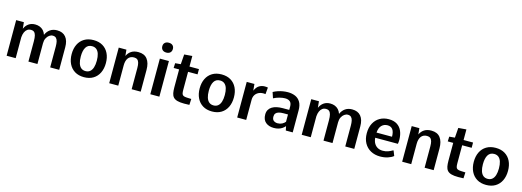

<svg xmlns="http://www.w3.org/2000/svg" viewBox="1 -1762 7484 2751"><g transform="rotate(15 3742.5 -386.0)"><path d="M70.8 0V-528.3H185.1L194.3 -433.6Q216.3 -483.9 256.1 -511.5Q295.9 -539.1 352.5 -539.1Q388.7 -539.1 419.7 -527.1Q450.7 -515.1 473.9 -490.5Q497.1 -465.8 509.8 -427.7Q532.2 -480 574.2 -509.5Q616.2 -539.1 676.8 -539.1Q761.7 -539.1 806.2 -485.6Q850.6 -432.1 850.6 -335V0H716.8V-309.6Q716.8 -352.1 710 -383.3Q703.1 -414.6 685.5 -431.9Q668 -449.2 636.2 -449.2Q609.4 -449.2 584.7 -431.6Q560.1 -414.1 543.9 -382.3Q527.8 -350.6 527.8 -307.6V0H394V-300.8Q394 -355 385.5 -387.5Q377 -419.9 358.9 -434.6Q340.8 -449.2 312 -449.2Q282.2 -449.2 259.3 -432.9Q236.3 -416.5 222.4 -385.7Q208.5 -355 205.1 -311V0Z M1218.8 10.3Q1138.7 10.3 1081.8 -24.4Q1024.9 -59.1 994.6 -121.3Q964.4 -183.6 964.4 -265.6Q964.4 -347.7 994.6 -409.2Q1024.9 -470.7 1081.8 -504.9Q1138.7 -539.1 1218.8 -539.1Q1298.8 -539.1 1355.5 -504.9Q1412.1 -470.7 1442.1 -409.2Q1472.2 -347.7 1472.2 -265.6Q1472.2 -183.6 1442.1 -121.3Q1412.1 -59.1 1355.5 -24.4Q1298.8 10.3 1218.8 10.3ZM1218.8 -79.6Q1258.3 -79.6 1284.7 -101.6Q1311 -123.5 1324.2 -164.8Q1337.4 -206.1 1337.4 -265.1Q1337.4 -324.2 1324.5 -365.2Q1311.5 -406.2 1285.2 -427.7Q1258.8 -449.2 1218.8 -449.2Q1158.7 -449.2 1129.2 -401.6Q1099.6 -354 1099.6 -265.1Q1099.6 -206.1 1112.8 -164.6Q1126 -123 1152.3 -101.3Q1178.7 -79.6 1218.8 -79.6Z M1592.3 0V-528.3H1706.1L1714.8 -437Q1737.3 -485.8 1778.6 -512.5Q1819.8 -539.1 1882.8 -539.1Q1971.7 -539.1 2015.6 -482.2Q2059.6 -425.3 2059.6 -323.2V0H1925.3V-314.9Q1925.3 -360.8 1917.2 -390.4Q1909.2 -419.9 1890.9 -434.6Q1872.6 -449.2 1841.8 -449.2Q1813 -449.2 1791.5 -439Q1770 -428.7 1755.6 -409.4Q1741.2 -390.1 1733.9 -362.8Q1726.6 -335.4 1726.6 -301.3V0Z M2202.1 0V-528.3H2336.4V0ZM2268.6 -635.7Q2231.9 -635.7 2210.9 -655.5Q2189.9 -675.3 2189.9 -710Q2189.9 -743.2 2210.9 -762.5Q2231.9 -781.7 2268.6 -781.7Q2305.2 -781.7 2325.9 -762.5Q2346.7 -743.2 2346.7 -710Q2346.7 -675.3 2325.9 -655.5Q2305.2 -635.7 2268.6 -635.7Z M2704.1 4.4Q2640.1 4.4 2601.3 -6.8Q2562.5 -18.1 2542.5 -41Q2522.5 -64 2515.6 -99.9Q2508.8 -135.7 2508.8 -185.5V-450.2H2427.7L2430.7 -521.5L2512.7 -528.8L2523.4 -675.8L2641.6 -685.1V-528.3H2782.2V-450.2H2641.6V-182.1Q2641.6 -147 2647 -127.2Q2652.3 -107.4 2669.4 -98.9Q2686.5 -90.3 2720.7 -88.9Q2737.3 -88.4 2753.7 -87.6Q2770 -86.9 2786.6 -86.4L2782.2 2.4Q2762.7 2.9 2743.2 3.4Q2723.6 3.9 2704.1 4.4Z M3117.7 10.3Q3037.6 10.3 2980.7 -24.4Q2923.8 -59.1 2893.6 -121.3Q2863.3 -183.6 2863.3 -265.6Q2863.3 -347.7 2893.6 -409.2Q2923.8 -470.7 2980.7 -504.9Q3037.6 -539.1 3117.7 -539.1Q3197.8 -539.1 3254.4 -504.9Q3311 -470.7 3341.1 -409.2Q3371.1 -347.7 3371.1 -265.6Q3371.1 -183.6 3341.1 -121.3Q3311 -59.1 3254.4 -24.4Q3197.8 10.3 3117.7 10.3ZM3117.7 -79.6Q3157.2 -79.6 3183.6 -101.6Q3210 -123.5 3223.1 -164.8Q3236.3 -206.1 3236.3 -265.1Q3236.3 -324.2 3223.4 -365.2Q3210.4 -406.2 3184.1 -427.7Q3157.7 -449.2 3117.7 -449.2Q3057.6 -449.2 3028.1 -401.6Q2998.5 -354 2998.5 -265.1Q2998.5 -206.1 3011.7 -164.6Q3024.9 -123 3051.3 -101.3Q3077.6 -79.6 3117.7 -79.6Z M3490.7 0V-528.3H3605L3613.8 -431.2Q3639.2 -488.8 3676.8 -510.7Q3714.4 -532.7 3756.3 -532.7Q3769 -532.7 3781 -531.7Q3793 -530.8 3804.7 -528.3L3795.9 -428.7Q3787.6 -429.7 3779.3 -430.4Q3771 -431.2 3764.6 -431.2Q3723.1 -431.2 3691.7 -414.8Q3660.2 -398.4 3642.3 -368.7Q3624.5 -338.9 3624.5 -298.3V0Z M4034.2 8.8Q3960.4 8.8 3913.8 -30Q3867.2 -68.8 3867.2 -146.5Q3867.2 -187.5 3884 -216.3Q3900.9 -245.1 3930.7 -263.2Q3960.4 -281.2 4000.7 -289.8Q4041 -298.3 4087.9 -298.3H4183.1V-346.2Q4183.1 -397.9 4157.5 -420.7Q4131.8 -443.4 4083.5 -443.4Q4047.4 -443.4 4002 -431.6Q3956.5 -419.9 3915 -398.4L3886.2 -484.4Q3918.9 -502.4 3954.8 -514.4Q3990.7 -526.4 4027.8 -532.5Q4064.9 -538.6 4100.6 -538.6Q4162.1 -538.6 4210.4 -517.6Q4258.8 -496.6 4286.6 -449.7Q4314.5 -402.8 4314.5 -326.2V0H4211.9L4199.2 -61.5Q4180.2 -40 4156.2 -24.2Q4132.3 -8.3 4102.3 0.2Q4072.3 8.8 4034.2 8.8ZM4070.3 -69.8Q4107.4 -69.8 4136.2 -85Q4165 -100.1 4182.6 -122.1V-230.5H4116.7Q4075.2 -230.5 4046.4 -222.2Q4017.6 -213.9 4002.9 -195.6Q3988.3 -177.2 3988.3 -147Q3988.3 -105 4012.7 -87.4Q4037.1 -69.8 4070.3 -69.8Z M4447.8 0V-528.3H4562L4571.3 -433.6Q4593.3 -483.9 4633.1 -511.5Q4672.9 -539.1 4729.5 -539.1Q4765.6 -539.1 4796.6 -527.1Q4827.6 -515.1 4850.8 -490.5Q4874 -465.8 4886.7 -427.7Q4909.2 -480 4951.2 -509.5Q4993.2 -539.1 5053.7 -539.1Q5138.7 -539.1 5183.1 -485.6Q5227.5 -432.1 5227.5 -335V0H5093.8V-309.6Q5093.8 -352.1 5086.9 -383.3Q5080.1 -414.6 5062.5 -431.9Q5044.9 -449.2 5013.2 -449.2Q4986.3 -449.2 4961.7 -431.6Q4937 -414.1 4920.9 -382.3Q4904.8 -350.6 4904.8 -307.6V0H4771V-300.8Q4771 -355 4762.5 -387.5Q4753.9 -419.9 4735.8 -434.6Q4717.8 -449.2 4689 -449.2Q4659.2 -449.2 4636.2 -432.9Q4613.3 -416.5 4599.4 -385.7Q4585.4 -355 4582 -311V0Z M5611.3 9.8Q5532.2 9.8 5471.4 -23.4Q5410.6 -56.6 5376.5 -117.9Q5342.3 -179.2 5342.3 -263.7Q5342.3 -349.6 5375 -411.4Q5407.7 -473.1 5465.3 -506.1Q5522.9 -539.1 5596.7 -539.1Q5671.4 -539.1 5720 -508.3Q5768.6 -477.5 5792.7 -421.9Q5816.9 -366.2 5817.9 -291Q5817.9 -278.8 5816.7 -265.6Q5815.4 -252.4 5814.2 -243.2Q5813 -233.9 5812.5 -231.9H5476.1Q5480 -181.2 5500.5 -147.2Q5521 -113.3 5553.7 -96.4Q5586.4 -79.6 5627 -79.6Q5669.9 -79.6 5704.3 -92Q5738.8 -104.5 5770.5 -123.5H5777.8L5807.1 -49.3Q5775.9 -23.4 5724.4 -6.8Q5672.9 9.8 5611.3 9.8ZM5475.1 -308.1H5705.1Q5704.6 -379.9 5678.7 -415Q5652.8 -450.2 5602.1 -450.2Q5549.3 -450.2 5514.6 -414.8Q5480 -379.4 5475.1 -308.1Z M5938 0V-528.3H6051.8L6060.5 -437Q6083 -485.8 6124.3 -512.5Q6165.5 -539.1 6228.5 -539.1Q6317.4 -539.1 6361.3 -482.2Q6405.3 -425.3 6405.3 -323.2V0H6271V-314.9Q6271 -360.8 6262.9 -390.4Q6254.9 -419.9 6236.6 -434.6Q6218.3 -449.2 6187.5 -449.2Q6158.7 -449.2 6137.2 -439Q6115.7 -428.7 6101.3 -409.4Q6086.9 -390.1 6079.6 -362.8Q6072.3 -335.4 6072.3 -301.3V0Z M6770 4.4Q6706.1 4.4 6667.2 -6.8Q6628.4 -18.1 6608.4 -41Q6588.4 -64 6581.5 -99.9Q6574.7 -135.7 6574.7 -185.5V-450.2H6493.7L6496.6 -521.5L6578.6 -528.8L6589.4 -675.8L6707.5 -685.1V-528.3H6848.1V-450.2H6707.5V-182.1Q6707.5 -147 6712.9 -127.2Q6718.3 -107.4 6735.4 -98.9Q6752.4 -90.3 6786.6 -88.9Q6803.2 -88.4 6819.6 -87.6Q6835.9 -86.9 6852.5 -86.4L6848.1 2.4Q6828.6 2.9 6809.1 3.4Q6789.6 3.9 6770 4.4Z M7183.6 10.3Q7103.5 10.3 7046.6 -24.4Q6989.7 -59.1 6959.5 -121.3Q6929.2 -183.6 6929.2 -265.6Q6929.2 -347.7 6959.5 -409.2Q6989.7 -470.7 7046.6 -504.9Q7103.5 -539.1 7183.6 -539.1Q7263.7 -539.1 7320.3 -504.9Q7377 -470.7 7407 -409.2Q7437 -347.7 7437 -265.6Q7437 -183.6 7407 -121.3Q7377 -59.1 7320.3 -24.4Q7263.7 10.3 7183.6 10.3ZM7183.6 -79.6Q7223.1 -79.6 7249.5 -101.6Q7275.9 -123.5 7289.1 -164.8Q7302.2 -206.1 7302.2 -265.1Q7302.2 -324.2 7289.3 -365.2Q7276.4 -406.2 7250 -427.7Q7223.6 -449.2 7183.6 -449.2Q7123.5 -449.2 7094 -401.6Q7064.5 -354 7064.5 -265.1Q7064.5 -206.1 7077.6 -164.6Q7090.8 -123 7117.2 -101.3Q7143.6 -79.6 7183.6 -79.6Z"/></g></svg>

Font: Comme SemiBold
Style: Regular
Weight: 600
Version: Version 1.000;gftools[0.9.27]